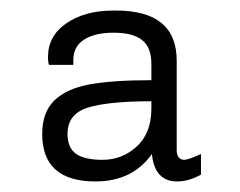

<svg xmlns="http://www.w3.org/2000/svg" viewBox="-20 -717 455 364"><path d="M315 -602V-432Q315 -423 319 -418.5Q323 -414 329 -414Q337 -414 361 -425V-386Q338 -373 316 -373Q273 -373 268 -425Q231 -373 161 -373Q60 -373 60 -463Q60 -504 83 -526.5Q106 -549 150 -557Q194 -565 267 -565V-596Q267 -627 249.5 -641Q232 -655 195 -655Q160 -655 139.5 -642Q119 -629 119 -603V-594H73Q71 -598 71 -609Q71 -649 106 -673Q141 -697 195 -697H200Q315 -697 315 -602ZM108 -463Q108 -437 124 -425.5Q140 -414 174 -414Q212 -414 239.5 -439.5Q267 -465 267 -511V-525Q185 -525 146.5 -513Q108 -501 108 -463Z"/></svg>

Font: Chivo Light
Style: Regular
Weight: 300
Designer: Hector Gatti
Foundry: Omnibus-Type
Version: Version 1.007